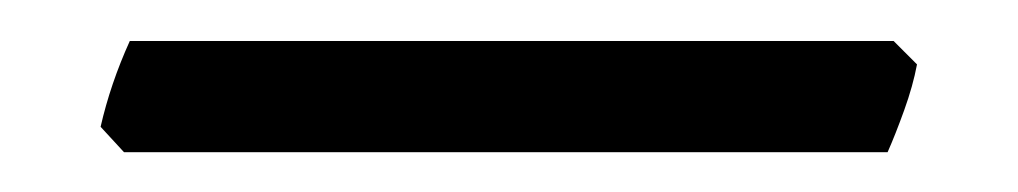

<svg xmlns="http://www.w3.org/2000/svg" viewBox="-20 44 509 96"><path d="M438.5 76.2Q436.5 86.9 432.1 99.1Q427.7 111.3 423.8 120.1H42L30.3 107.4Q35.2 85.9 44.9 64.5H426.8L438.5 76.2Z"/></svg>

Font: Podda
Style: Regular
Weight: 400
Designer: Md. Tanbin Islam Siyam
Foundry: Tanbin Islam Siyam
Version: Version 0.258